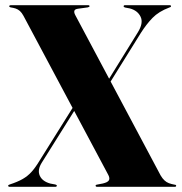

<svg xmlns="http://www.w3.org/2000/svg" viewBox="-20 -720 703 740"><path d="M599 -44Q606 -32 613.8 -24.8Q621.5 -17.5 631 -14Q640.5 -10.5 651.5 -8.5Q656 -8 657.5 -7Q659 -6 659 -4Q659 -2.5 657.8 -1.2Q656.5 0 653.5 0H354Q351.5 0 350 -1.2Q348.5 -2.5 348.5 -4Q348.5 -6.5 350.2 -7.5Q352 -8.5 356.5 -9Q379.5 -12.5 389.8 -17.2Q400 -22 401.2 -29.2Q402.5 -36.5 396.5 -47.5L70.5 -659Q64 -671 56.8 -677.5Q49.5 -684 40.8 -687Q32 -690 21 -691.5Q17.5 -692.5 16.5 -693.5Q15.5 -694.5 15.5 -696Q15.5 -698 17.5 -699Q19.5 -700 21 -700H319.5Q322.5 -700 323.8 -699Q325 -698 325 -696Q325 -694.5 323.5 -693.5Q322 -692.5 318 -691.5L281.5 -686.5Q269 -685 266.8 -678.8Q264.5 -672.5 270 -662ZM382.5 -367.5 372 -370.5 511 -595Q533.5 -631 522 -655.2Q510.5 -679.5 480.5 -687.5L462 -691Q459 -692 457.8 -693Q456.5 -694 456.5 -696Q456.5 -697.5 457.8 -698.8Q459 -700 461.5 -700H634Q639 -700 639 -696Q639 -694 637.5 -693Q636 -692 632.5 -691Q591.5 -675.5 567.8 -651Q544 -626.5 522.5 -592.5ZM297.5 -364.5 308 -359.5 141 -93Q123.5 -65 133.2 -43Q143 -21 174 -12.5L193 -9Q196.5 -8 197.8 -7Q199 -6 199 -4Q199 -2.5 197.5 -1.2Q196 0 194 0H16.5Q14.5 0 13 -1.2Q11.5 -2.5 11.5 -4Q11.5 -6 13 -7Q14.5 -8 17.5 -9Q48 -19 67.2 -30Q86.5 -41 101.2 -57.2Q116 -73.5 132 -100Z"/></svg>

Font: Fraunces 120pt
Style: Bold
Weight: 700
Version: Version 1.000;[b76b70a41]